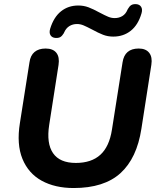

<svg xmlns="http://www.w3.org/2000/svg" viewBox="-20 -918 781 948"><path d="M78.3 -310.7 125.5 -610.2Q130.1 -644.1 150.5 -661.3Q171 -678.4 205.1 -678.4Q241.6 -678.4 258.3 -657.3Q274.9 -636.3 269.1 -597.8L222.9 -301.3Q208.7 -210 241.9 -161.8Q275 -113.5 354.5 -113.5Q431.2 -113.5 475.5 -153.8Q519.8 -194 532.8 -278.4L585.1 -610.2Q595.4 -678.4 664.8 -678.4Q700.1 -678.4 716.6 -657.3Q733.2 -636.3 727.3 -598L678.2 -282.5Q655.8 -136.6 574.9 -63.1Q493.9 10.4 343.7 10.4Q251.8 10.4 186.2 -25.5Q120.6 -61.4 90.9 -133.4Q61.3 -205.5 78.3 -310.7ZM227.7 -776.2Q245.3 -833.4 281.2 -862.1Q317.1 -890.8 366.4 -890.8Q393.4 -890.8 417.1 -881.9Q440.8 -872.9 471.8 -855.9Q498.6 -841.7 514.3 -835.2Q530 -828.7 546 -828.7Q567.7 -828.7 584.2 -838.8Q600.7 -848.9 608.9 -869L611.7 -874.2Q619.2 -887.6 628.4 -893Q637.6 -898.5 652.6 -897.5Q669.3 -896.3 676.9 -884.1Q684.5 -872 678.7 -852Q661.9 -794.7 625.5 -766Q589.2 -737.3 539.2 -737.3Q512.2 -737.3 488.9 -746.3Q465.6 -755.3 434.6 -772.3Q407.7 -786.4 392.1 -792.9Q376.4 -799.4 360.4 -799.4Q339.4 -799.4 322.9 -789.4Q306.4 -779.3 297.4 -759.2Q295.8 -756 294.4 -753Q286.7 -740.3 277.8 -735Q268.9 -729.7 253.7 -730.7Q237.1 -731.9 229.4 -744Q221.8 -756.2 227.7 -776.2Z"/></svg>

Font: SN Pro Thin
Style: Italic
Weight: 200
Italic angle: -9°
Designer: Tobias Whetton
Foundry: Supernotes
Version: Version 1.003;Glyphs 3.3 (3324)